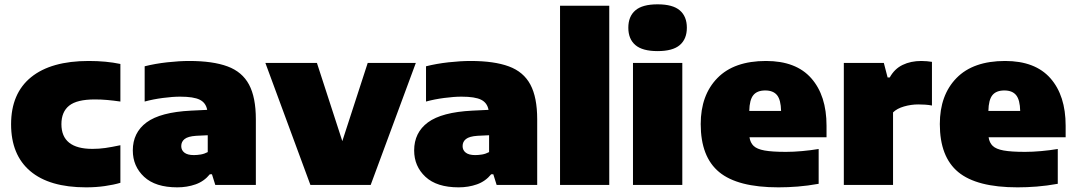

<svg xmlns="http://www.w3.org/2000/svg" viewBox="-20 -834 4851 866"><path d="M368 11Q203 11 116.5 -62.2Q30 -135.5 30 -273.5Q30 -412.5 120.2 -485.8Q210.5 -559 380 -559Q459.5 -559 523 -545.5V-376Q491.5 -380.5 464.2 -383Q437 -385.5 407.5 -385.5Q327 -385.5 292 -357.5Q257 -329.5 257 -274Q257 -162.5 397 -162.5Q426.5 -162.5 454.8 -166.5Q483 -170.5 523 -179V-9.5Q493 -0.5 453 5.2Q413 11 368 11Z M779.5 11Q681 11 630 -36.5Q579 -84 579 -155.5Q579 -236 641.2 -282Q703.5 -328 841.5 -335L914.5 -338.5Q908.5 -370.5 881 -384.2Q853.5 -398 792.5 -398Q758.5 -398 714.8 -392.2Q671 -386.5 632.5 -376V-535Q680 -547 734.2 -553Q788.5 -559 833.5 -559Q940 -559 1006.2 -534.5Q1072.5 -510 1103.2 -452.5Q1134 -395 1134 -296V0H951L936 -48H926.5Q900.5 -16 862.2 -2.5Q824 11 779.5 11ZM797.5 -175Q797.5 -156.5 811.8 -145.5Q826 -134.5 854.5 -134.5Q869 -134.5 885.5 -137.2Q902 -140 917 -148V-224L864.5 -221.5Q828 -219 812.8 -207Q797.5 -195 797.5 -175Z M1380 0 1177 -550H1409.5L1524 -197.5L1638.5 -550H1855.5L1652 0Z M2048.5 11Q1950 11 1899 -36.5Q1848 -84 1848 -155.5Q1848 -236 1910.2 -282Q1972.5 -328 2110.5 -335L2183.5 -338.5Q2177.5 -370.5 2150 -384.2Q2122.5 -398 2061.5 -398Q2027.5 -398 1983.8 -392.2Q1940 -386.5 1901.5 -376V-535Q1949 -547 2003.2 -553Q2057.5 -559 2102.5 -559Q2209 -559 2275.2 -534.5Q2341.5 -510 2372.2 -452.5Q2403 -395 2403 -296V0H2220L2205 -48H2195.5Q2169.5 -16 2131.2 -2.5Q2093 11 2048.5 11ZM2066.5 -175Q2066.5 -156.5 2080.8 -145.5Q2095 -134.5 2123.5 -134.5Q2138 -134.5 2154.5 -137.2Q2171 -140 2186 -148V-224L2133.5 -221.5Q2097 -219 2081.8 -207Q2066.5 -195 2066.5 -175Z M2506 0V-808H2728V0Z M2835 0V-550H3057.5V0ZM2946 -603.5Q2877.5 -603.5 2845.8 -630.8Q2814 -658 2814 -709Q2814 -760 2845.8 -787.2Q2877.5 -814.5 2946 -814.5Q3014.5 -814.5 3046.2 -787.2Q3078 -760 3078 -709Q3078 -658 3046.2 -630.8Q3014.5 -603.5 2946 -603.5Z M3491 11Q3307 11 3223.8 -57.8Q3140.5 -126.5 3140.5 -274.5Q3140.5 -405 3215.8 -482Q3291 -559 3435 -559Q3570.5 -559 3639.2 -481Q3708 -403 3708 -267V-215H3360.5Q3364 -190.5 3379 -176Q3394 -161.5 3428.5 -155.2Q3463 -149 3525 -149Q3558.5 -149 3597.5 -152.5Q3636.5 -156 3672.5 -162V-5Q3622.5 4 3577.8 7.5Q3533 11 3491 11ZM3431.5 -426Q3395 -426 3377.8 -404.8Q3360.5 -383.5 3359.5 -333.5H3503Q3502 -383.5 3484.8 -404.8Q3467.5 -426 3431.5 -426Z M3786 0V-550H3966.5L3983.5 -484.5H3993Q4014.5 -523.5 4051.2 -541.2Q4088 -559 4135.5 -559Q4148.5 -559 4161.2 -557.8Q4174 -556.5 4183.5 -555V-358Q4169 -361 4152.2 -362Q4135.5 -363 4122 -363Q4089.5 -363 4057.5 -353.8Q4025.5 -344.5 4008 -327V0Z M4569.5 11Q4385.5 11 4302.2 -57.8Q4219 -126.5 4219 -274.5Q4219 -405 4294.2 -482Q4369.5 -559 4513.5 -559Q4649 -559 4717.8 -481Q4786.5 -403 4786.5 -267V-215H4439Q4442.5 -190.5 4457.5 -176Q4472.5 -161.5 4507 -155.2Q4541.5 -149 4603.5 -149Q4637 -149 4676 -152.5Q4715 -156 4751 -162V-5Q4701 4 4656.2 7.5Q4611.5 11 4569.5 11ZM4510 -426Q4473.5 -426 4456.2 -404.8Q4439 -383.5 4438 -333.5H4581.5Q4580.5 -383.5 4563.2 -404.8Q4546 -426 4510 -426Z"/></svg>

Font: Encode Sans SemiExpanded SemiExpanded Black
Style: Regular
Weight: 900
Width: 6
Designer: Multiple Designers
Foundry: Impallari Type
Version: Version 3.000; ttfautohint (v1.8.3) -l 8 -r 50 -G 200 -x 14 